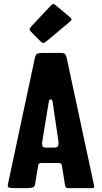

<svg xmlns="http://www.w3.org/2000/svg" viewBox="-20 -974 528 994"><path d="M332.7 -893.1Q350.6 -877.8 350.6 -873.6Q350.6 -869.3 332.7 -854L228.2 -766.5Q212 -752.9 206.1 -751.2Q200.1 -749.5 184.8 -764.8L150.8 -798.8Q134.7 -814.9 133 -820.5Q131.3 -826 146.6 -842.1L235.8 -937.3Q247.7 -950.1 252.8 -953.1Q257.9 -956 271.5 -944.1ZM178 -120 161 -17Q160 -7 148.5 -3.5Q137 0 125 0H59Q46 0 33 -1.5Q20 -3 20 -13Q20 -16 21 -20L160 -672Q164 -690 171 -695Q178 -700 200 -700H294Q313 -700 318 -692.5Q323 -685 326 -671L466 -18Q467 -14 467.5 -11Q468 -8 468 -6Q468 0 453 0H336Q323 0 320.5 -4.5Q318 -9 316 -20L301 -114Q300 -125 295 -127.5Q290 -130 282 -130H202Q188 -130 184 -128.5Q180 -127 178 -120ZM215 -210H261Q274 -210 278.5 -215.5Q283 -221 283 -231Q283 -234 283 -237.5Q283 -241 282 -245L253 -443Q252 -454 249.5 -456.5Q247 -459 242 -459Q237 -459 235.5 -456.5Q234 -454 232 -443L201 -255Q198 -240 198 -231Q198 -217 203 -213.5Q208 -210 215 -210Z"/></svg>

Font: Railroad Gothic CC
Style: Bold
Weight: 700
Designer: indestructible type*
Foundry: Cowboy Collective
Version: Version 1.000